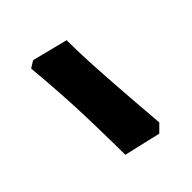

<svg xmlns="http://www.w3.org/2000/svg" viewBox="-16 -415 340 340"><g transform="rotate(45 154.0 -244.5)"><path d="M38 -198 30 -211 47 -278Q81 -278 122.5 -280.5Q164 -283 202.5 -286Q241 -289 266 -291L280 -277L264 -208Q236 -208 175.5 -206.5Q115 -205 38 -198Z"/></g></svg>

Font: Albura ExtraBold
Style: Italic
Weight: 758
Italic angle: -7°
Designer: Mercedes Jáuregui
Foundry: Omnibus-Type Team
Version: Version 1.000; ttfautohint (v1.8.3)